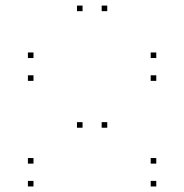

<svg xmlns="http://www.w3.org/2000/svg" viewBox="-20 -745 660 688"><path d="M540 -455.2V-475.2H520V-455.2ZM540 -537V-557H520V-537ZM100 -537V-557H80V-537ZM100 -455.2V-475.2H80V-455.2ZM275.8 -287.3V-307.3H255.8V-287.3ZM364.3 -287.3V-307.3H344.3V-287.3ZM364.3 -705V-725H344.3V-705ZM275.8 -705V-725H255.8V-705ZM540 -76.8V-96.8H520V-76.8ZM540 -158.7V-178.7H520V-158.7ZM100 -158.7V-178.7H80V-158.7ZM100 -76.8V-96.8H80V-76.8Z"/></svg>

Font: Monaspace Krypton Dots Var
Style: Regular
Weight: 400
Designer: Riley Cran and the Lettermatic Team
Version: Version 1.100 (Monaspace Krypton Dots)